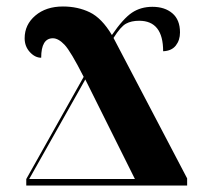

<svg xmlns="http://www.w3.org/2000/svg" viewBox="-20 -572 609 592"><path d="M61 0H557V-22L330 -455Q352 -490 368.5 -499Q385 -508 409 -508Q483 -508 483 -414Q509 -415 522 -431.5Q535 -448 535 -472Q535 -511 511.5 -531Q488 -551 450 -551Q414 -551 387 -533Q360 -515 325 -464Q294 -516 257 -534Q220 -552 174 -552Q122 -552 89 -524Q56 -496 56 -454Q56 -429 72 -411.5Q88 -394 107 -394Q107 -454 143 -454Q160 -454 179 -434Q198 -414 238 -335L61 -20ZM70 -20 243 -327 396 -20Z"/></svg>

Font: Noto Serif Display SemiCondensed Extra
Style: Regular
Weight: 800
Width: 4
Designer: Monotype Design Team
Foundry: Monotype Imaging Inc.
Version: Version 1.900